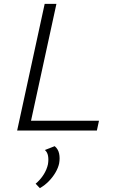

<svg xmlns="http://www.w3.org/2000/svg" viewBox="-20 -678 598 997"><path d="M69 0 212 -658H273L130 0ZM90 0 100 -51H494L483 0ZM187 299 165 276Q189 256 206 229.5Q223 203 229 175Q233 151 229.5 131.5Q226 112 213 101L264 81Q282 96 287 119.5Q292 143 287 171Q282 194 268 218Q254 242 233.5 263Q213 284 187 299Z"/></svg>

Font: Ysabeau Infant Light
Style: Italic
Weight: 300
Italic angle: -12°
Designer: Christian Thalmann (Catharsis Fonts)
Version: Version 2.001;gftools[0.9.30]; featfreeze: ss01,ss02,lnum